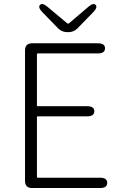

<svg xmlns="http://www.w3.org/2000/svg" viewBox="-20 -947 613 967"><path d="M142 0Q106 0 106 -36V-693Q106 -729 142 -729H473Q509 -729 509 -704Q509 -678 473 -678H171Q166 -678 166 -673V-417Q166 -412 171 -412H419Q455 -412 455 -387Q455 -361 419 -361H171Q166 -361 166 -356V-57Q166 -52 171 -52H484Q520 -52 520 -26Q520 0 484 0ZM319 -785Q292 -785 273 -804L195 -884Q170 -909 181 -922Q193 -935 220 -912L318 -830Q323 -826 328 -830L423 -911Q450 -935 462 -922Q473 -909 448 -884L370 -804Q351 -785 324 -785Z"/></svg>

Font: Resource Han Rounded JP Light
Style: Regular
Weight: 300
Designer: Cyano Hao (round all glyphs); Ryoko NISHIZUKA 西塚涼子 (kana, bopomofo & ideographs); Paul D. Hunt (Latin, Greek & Cyrillic)
Foundry: Cyano Hao
Version: 0.990